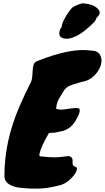

<svg xmlns="http://www.w3.org/2000/svg" viewBox="-20 -1078 638 1169"><path d="M226 -126Q284 -120 312.5 -120Q341 -120 399 -128Q417 -122 420 -113Q423 -104 422 -94.5Q421 -85 423 -76Q425 -67 442 -61Q451 -58 447.5 -43.5Q444 -29 431 -12Q398 31 353 48Q281 66 240 69Q172 74 92 64Q4 48 7 -9Q7 -219 99 -431Q129 -500 167 -576Q175 -592 176.5 -612Q178 -632 179 -651Q180 -670 185 -685Q190 -700 206 -706Q414 -789 535 -770Q577 -769 590.5 -741.5Q604 -714 593.5 -680Q583 -646 552.5 -616Q522 -586 476 -579Q417 -562 404 -556Q379 -544 368 -524Q354 -502 342 -482Q330 -462 325 -439L321 -417Q340 -408 367.5 -411.5Q395 -415 418.5 -418.5Q442 -422 456.5 -419Q471 -416 462.5 -389.5Q454 -363 431.5 -330Q409 -297 368 -282Q342 -277 332.5 -274.5Q323 -272 318 -271Q311 -270 278 -268Q231 -188 221 -144Q217 -126 226 -126ZM485 -1058Q544 -1054 572 -1028Q604 -1000 568 -970Q565 -959 556 -946Q494 -884 452 -862Q395 -833 362 -846Q328 -859 349 -905L355 -912Q358 -950 404 -1013Q415 -1028 423 -1034Q450 -1050 482 -1058Z"/></svg>

Font: Knewave
Style: Regular
Weight: 400
Designer: Tyler Finck
Foundry: Tyler Finck
Version: Version 1.001